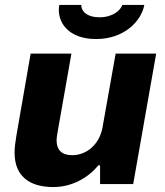

<svg xmlns="http://www.w3.org/2000/svg" viewBox="-20 -744 669 777"><path d="M369 -586C482 -586 552 -658 564 -724H475C468 -703 438 -674 382 -674C338 -674 309 -694 309 -724H220C219 -717 218 -711 218 -704C218 -645 264 -586 369 -586ZM196 13C267 13 334 -21 378 -75H385V1H519L612 -527H448L395 -229C383 -161 332 -116 272 -116C232 -116 209 -135 209 -177C209 -186 211 -197 213 -209L269 -527H104L46 -193C42 -169 39 -147 39 -126C39 -33 97 13 196 13Z"/></svg>

Font: Archivo ExtraBold
Style: Italic
Weight: 800
Italic angle: -10°
Designer: Hector Gatti
Foundry: Omnibus-Type
Version: Version 2.001